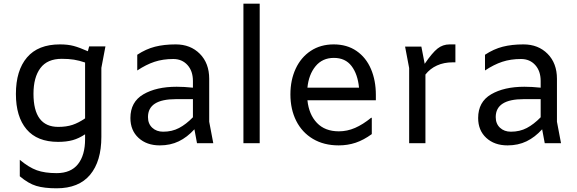

<svg xmlns="http://www.w3.org/2000/svg" viewBox="-20 -774 3120 1038"><path d="M550 -523 528 -407V-34Q528 98 467 171Q406 244 286 244Q219 244 176 231Q133 218 87 179V90Q136 131 179 146.5Q222 162 286 162Q363 162 401.5 113.5Q440 65 440 -22V-48Q407 -26 373.5 -16.5Q340 -7 294 -7Q181 -7 123.5 -75Q66 -143 66 -266Q66 -393 126 -463.5Q186 -534 304 -534Q347 -534 378.5 -525.5Q410 -517 455 -497L462 -523ZM440 -134V-436Q408 -447 379.5 -451.5Q351 -456 314 -456Q236 -456 198.5 -406Q161 -356 161 -267Q161 -88 295 -88Q339 -88 372 -99Q405 -110 440 -134Z M1045 0 1031 -75Q992 -32 946.5 -10Q901 12 844 12Q773 12 729 -28.5Q685 -69 685 -136Q685 -223 755 -264Q825 -305 935 -305Q975 -305 1023 -300V-336Q1023 -390 993.5 -422.5Q964 -455 917 -455Q861 -455 815.5 -440Q770 -425 722 -393V-478Q769 -509 818 -521.5Q867 -534 930 -534Q1010 -534 1060.5 -483Q1111 -432 1111 -348V-116L1133 0ZM1023 -140V-238H931Q780 -238 780 -141Q780 -105 803 -83.5Q826 -62 862 -62Q910 -62 948 -82Q986 -102 1023 -140Z M1296 -754H1384V0H1296Z M2012 -232H1642Q1650 -155 1693.5 -109.5Q1737 -64 1812 -64Q1857 -64 1899.5 -82.5Q1942 -101 1986 -137H1990V-49Q1946 -17 1903 -2.5Q1860 12 1811 12Q1731 12 1672 -23Q1613 -58 1581.5 -120.5Q1550 -183 1550 -264Q1550 -341 1578.5 -402.5Q1607 -464 1660 -499Q1713 -534 1784 -534Q1856 -534 1907.5 -498.5Q1959 -463 1985.5 -401Q2012 -339 2012 -261ZM1642 -300H1921Q1914 -373 1880.5 -417Q1847 -461 1785 -461Q1723 -461 1686 -416Q1649 -371 1642 -300Z M2442 -534V-437H2427Q2380 -437 2342.5 -420Q2305 -403 2280 -371V0H2192V-406L2170 -522H2258L2276 -429Q2317 -489 2345.5 -511.5Q2374 -534 2411 -534Z M2925 0 2911 -75Q2872 -32 2826.5 -10Q2781 12 2724 12Q2653 12 2609 -28.5Q2565 -69 2565 -136Q2565 -223 2635 -264Q2705 -305 2815 -305Q2855 -305 2903 -300V-336Q2903 -390 2873.5 -422.5Q2844 -455 2797 -455Q2741 -455 2695.5 -440Q2650 -425 2602 -393V-478Q2649 -509 2698 -521.5Q2747 -534 2810 -534Q2890 -534 2940.5 -483Q2991 -432 2991 -348V-116L3013 0ZM2903 -140V-238H2811Q2660 -238 2660 -141Q2660 -105 2683 -83.5Q2706 -62 2742 -62Q2790 -62 2828 -82Q2866 -102 2903 -140Z"/></svg>

Font: AmikoRegular
Style: Regular
Weight: 400
Designer: Pablo Impallari, Rodrigo Fuenzalida, Andres Torresi
Foundry: Impallari Type
Version: Version 1.000; ttfautohint (v1.3)